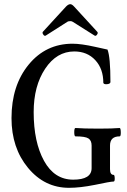

<svg xmlns="http://www.w3.org/2000/svg" viewBox="-20 -885 607 918"><path d="M199 -715Q193 -711 187 -719.5Q181 -728 185 -733L296 -854Q307 -865 316 -865Q324 -865 334 -854L445 -733Q450 -728 444 -719.5Q438 -711 432 -715L329 -780Q324 -784 316 -784Q306 -784 301 -780ZM310 13Q193 13 114 -82.5Q35 -178 35 -320Q35 -476 117 -576Q199 -676 327 -676Q368 -676 435 -661Q482 -650 494 -648Q508 -612 508 -493Q508 -484 492 -482.5Q476 -481 474 -489Q474 -556 435.5 -597.5Q397 -639 335 -639Q251 -639 196 -556.5Q141 -474 141 -349Q141 -206 190.5 -116Q240 -26 330 -26Q418 -26 418 -81V-189Q418 -213 403 -223Q388 -233 341 -233Q335 -233 335 -253Q335 -273 341 -273Q378 -270 452 -270Q519 -270 552 -273Q557 -273 557.5 -253Q558 -233 552 -233Q506 -233 506 -189V-76Q506 -49 523 -49Q528 -49 528.5 -33Q529 -17 523 -17Q508 -17 433 -1Q363 13 310 13Z"/></svg>

Font: Junicode Cond Medium
Style: Regular
Weight: 500
Width: 3
Designer: Peter S. Baker
Version: Version 2.201